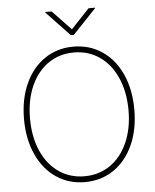

<svg xmlns="http://www.w3.org/2000/svg" viewBox="-61 -965 829 1026"><g transform="rotate(-5 354.0 -452.0)"><path d="M353.5 9.8Q266.6 9.8 199.5 -35.9Q132.3 -81.5 95 -164.1Q57.6 -246.6 57.6 -353.5Q57.6 -460.4 95 -543Q132.3 -625.5 199.7 -671.1Q267.1 -716.8 353.5 -716.8Q440.4 -716.8 507.6 -671.4Q574.7 -626 612.1 -543.5Q649.4 -460.9 649.4 -353.5Q649.4 -246.6 612.1 -164.1Q574.7 -81.5 507.6 -35.9Q440.4 9.8 353.5 9.8ZM353.5 -685.5Q276.4 -685.5 216.6 -644.5Q156.7 -603.5 123.3 -528.1Q89.8 -452.6 89.8 -353.5Q89.8 -255.4 123 -179.9Q156.2 -104.5 216.1 -63Q275.9 -21.5 353.5 -21.5Q431.2 -21.5 491.2 -62.7Q551.3 -104 584.7 -179.4Q618.2 -254.9 618.2 -353.5Q617.7 -452.1 584.2 -527.6Q550.8 -603 491 -644.3Q431.2 -685.5 353.5 -685.5ZM354.5 -809.6 453.1 -914.1H487.3V-911.1L362.3 -779.3H345.7L220.7 -911.1V-914.1H254.9Z"/></g></svg>

Font: Pretendard Thin
Style: Regular
Weight: 100
Designer: Base glyphs from Inter by Rasmus Andersson; Hangeul glyphs from Noto Sans CJK(Source Han Sans) by Jang Soo-young and Kan
Foundry: Kil Hyung-jin
Version: Version 1.309